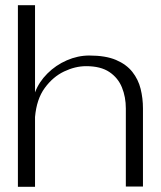

<svg xmlns="http://www.w3.org/2000/svg" viewBox="-20 -720 622 740"><path d="M49 0V-700H115V-364Q130 -404 162.5 -436.5Q195 -469 237.5 -487.5Q280 -506 324 -506Q387 -506 427 -489Q467 -472 490 -443Q513 -414 522 -377.5Q531 -341 531 -302V-1H465V-302Q465 -346 450 -383Q435 -420 401.5 -442.5Q368 -465 312 -465Q270 -465 227 -444.5Q184 -424 152.5 -381Q121 -338 115 -269V0Z"/></svg>

Font: Panamera
Style: Regular
Weight: 400
Designer: Bastien Sozeau
Foundry: NBR — Bastien Sozeau
Version: Version 3.002; ttfautohint (v1.8.4.7-5d5b);gftools[0.9.33]